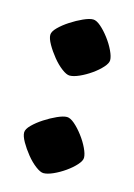

<svg xmlns="http://www.w3.org/2000/svg" viewBox="-87 -560 430 614"><g transform="rotate(15 128.0 -253.0)"><path d="M118 5Q108 5 92 -7Q76 -19 61 -37.5Q46 -56 35.5 -74.5Q25 -93 25 -105Q25 -116 39 -130Q53 -144 73 -157Q93 -170 113 -179Q133 -188 145 -188Q156 -188 170.5 -175.5Q185 -163 199 -144.5Q213 -126 222 -107Q231 -88 231 -76Q231 -66 218.5 -52Q206 -38 187.5 -25Q169 -12 150 -3.5Q131 5 118 5ZM118 -318Q108 -318 92 -330Q76 -342 61 -360.5Q46 -379 35.5 -397.5Q25 -416 25 -428Q25 -439 39 -453Q53 -467 73 -480Q93 -493 113 -502Q133 -511 145 -511Q156 -511 170.5 -498.5Q185 -486 199 -467.5Q213 -449 222 -430Q231 -411 231 -399Q231 -389 218.5 -375Q206 -361 187.5 -348Q169 -335 150 -326.5Q131 -318 118 -318Z"/></g></svg>

Font: Texturina 12pt Black
Style: Regular
Weight: 900
Designer: Guillermo Torres Carreño
Foundry: Omnibus-Type
Version: Version 1.002